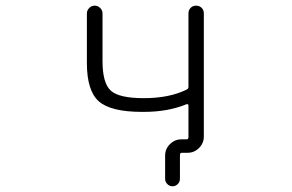

<svg xmlns="http://www.w3.org/2000/svg" viewBox="-20 -565 1040 683"><path d="M650.4 -517.6Q650.4 -529.3 658.2 -537.1Q666 -544.9 677.7 -544.9Q689.5 -544.9 697.3 -537.1Q705.1 -529.3 705.1 -517.6V-79.1Q705.1 -55.7 688 -38.6Q670.9 -21.5 647.5 -21.5H627Q620.1 -21.5 620.1 -13.7V71.3Q620.1 82 612.3 89.8Q604.5 97.7 593.8 97.7Q583 97.7 575.2 89.8Q567.4 82 567.4 71.3V-11.7Q567.4 -35.2 584.5 -52.2Q601.6 -69.3 625 -69.3H642.6Q650.4 -69.3 650.4 -76.2V-189.5Q650.4 -192.4 648.4 -193.8Q646.5 -195.3 643.6 -194.3Q578.1 -167 491.2 -167Q488.3 -167 485.4 -167Q374 -167 331.5 -204.6Q289.1 -242.2 289.1 -340.8V-517.6Q289.1 -528.3 297.4 -536.6Q305.7 -544.9 316.9 -544.9Q328.1 -544.9 336.4 -536.6Q344.7 -528.3 344.7 -517.6V-347.7Q344.7 -269.5 374 -242.7Q403.3 -215.8 491.2 -215.8Q582 -215.8 643.6 -246.1Q650.4 -249 650.4 -255.9Z"/></svg>

Font: Rounded Mgen+ 1mn light
Style: Regular
Weight: 200
Designer: [Source Han Sans]
Ryoko NISHIZUKA  (kana & ideographs); Paul D. Hunt (Latin, Greek & Cyrillic); Wenlong ZHANG  (bopomofo
Version: Version 1.059.20150602